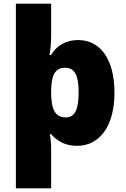

<svg xmlns="http://www.w3.org/2000/svg" viewBox="-20 -780 683 1040"><path d="M600 -278C600 -465 519 -563 404 -563C331 -563 282 -527 257 -482H248C252 -502 257 -538 257 -592V-760H66V240H257V21C257 0 254 -33 250 -53H257C285 -21 328 10 397 10C514 10 600 -89 600 -278ZM406 -280C406 -191 388 -144 336 -144C277 -144 257 -191 257 -279V-293C259 -373 278 -413 333 -413C387 -413 406 -367 406 -280Z"/></svg>

Font: Noto Sans Gujarati Black
Style: Regular
Weight: 900
Designer: Jelle Bosma - Monotype Design Team, Universal Thirst
Foundry: Monotype Imaging Inc.
Version: Version 2.106